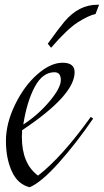

<svg xmlns="http://www.w3.org/2000/svg" viewBox="-20 -778 437 808"><path d="M209 -474Q159 -474 126 -412Q93 -350 78 -254Q140 -294 188 -351Q236 -408 236 -441Q236 -474 209 -474ZM294 -474Q294 -377 73 -230Q72 -219 72 -202Q72 -89 140 -39Q239 -115 362 -286L372 -279Q300 -174 227 -92.5Q154 -11 105 10Q55 -2 30 -56.5Q5 -111 5 -185Q5 -259 43.5 -338Q82 -417 137.5 -465.5Q193 -514 243.5 -514Q294 -514 294 -474ZM389 -758Q393 -758 397 -758L382 -719Q353 -713 308 -684.5Q263 -656 195 -577L181 -594Q226 -657 252 -688Q312 -758 389 -758Z"/></svg>

Font: Felipa
Style: Regular
Weight: 400
Designer: Javier Alcaraz
Foundry: Fontstage
Version: Version 1.001